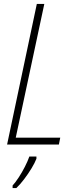

<svg xmlns="http://www.w3.org/2000/svg" viewBox="-20 -734 403 975"><path d="M16 0 167 -714H205L60 -35H286L279 0ZM44 208Q58 193 75 167Q92 141 106.5 112.5Q121 84 129 61H165V72Q157 93 140 121Q123 149 102.5 176Q82 203 63 221H44Z"/></svg>

Font: Noto Sans Condensed ExtraLight
Style: Italic
Weight: 200
Width: 3
Italic angle: -12°
Designer: Monotype Design Team
Foundry: Monotype Imaging Inc.
Version: Version 2.013; ttfautohint (v1.8.4.7-5d5b)